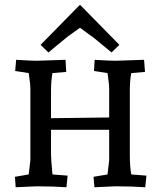

<svg xmlns="http://www.w3.org/2000/svg" viewBox="-20 -785 675 809"><path d="M101 -50 108 -110V-410Q108 -428 104.5 -451Q101 -474 101 -477L44 -486L48 -533Q112 -529 134 -529L256 -533L259 -482L201 -477Q195 -444 195 -405V-287L440 -290V-410Q440 -428 436.5 -451Q433 -474 433 -477L376 -486L379 -533Q443 -529 466 -529L587 -533L591 -482L533 -477Q527 -444 527 -405V-133Q527 -83 533 -50L597 -45L592 4Q536 0 466 0L378 4L374 -40L433 -50L440 -110V-238H195V-133Q195 -116 201 -50L265 -45L260 4Q205 0 134 0L46 4L43 -40ZM317 -765 483 -596 450 -564 376 -625 317 -668Q307 -661 292.5 -650.5Q278 -640 269.5 -634Q261 -628 258 -625L184 -564L151 -596Z"/></svg>

Font: Andada SC
Style: Regular
Weight: 400
Designer: Carolina Giovagnoli
Foundry: Carolina Giovagnoli
Version: Version 1.003